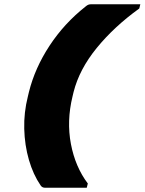

<svg xmlns="http://www.w3.org/2000/svg" viewBox="-20 -770 680 903"><path d="M382 -739Q390 -746 396 -748Q402 -750 409 -750H640L635 -730Q517 -645 435 -544.5Q353 -444 326 -337L321 -316Q293 -201 313.5 -93Q334 15 393 93L388 113H192Q178 113 171 102Q136 51 116 -18Q96 -87 94 -164Q92 -241 111 -316L116 -337Q144 -450 213 -555Q282 -660 382 -739Z"/></svg>

Font: Recursive Mn Lnr St Blk
Style: Italic
Weight: 900
Italic angle: -15°
Monospace: yes
Version: Version 1.079;hotconv 1.0.112;makeotfexe 2.5.65598; ttfautoh